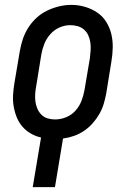

<svg xmlns="http://www.w3.org/2000/svg" viewBox="-20 -561 540 786"><path d="M114 205 148 2Q126 -3 106 -14.5Q86 -26 71.5 -43Q57 -60 48.5 -81Q40 -102 36 -125.5Q32 -149 33.5 -173Q35 -197 39 -221L61 -351Q65 -375 73 -399.5Q81 -424 95 -446.5Q109 -469 129 -487.5Q149 -506 173 -517.5Q197 -529 222 -535Q247 -541 272 -541Q301 -541 328 -533Q355 -525 377.5 -510Q400 -495 414.5 -472Q429 -449 435.5 -422.5Q442 -396 441.5 -367Q441 -338 436 -309L415 -179Q411 -157 404.5 -135.5Q398 -114 386.5 -94Q375 -74 359 -56Q343 -38 323.5 -25Q304 -12 282.5 -4.5Q261 3 238 6L205 205ZM205 -72Q228 -72 250.5 -81Q273 -90 289 -108Q305 -126 313.5 -148Q322 -170 326 -193L348 -323Q350 -338 351 -354.5Q352 -371 350 -386Q348 -401 342 -415Q336 -429 325 -439Q314 -449 299 -453.5Q284 -458 268 -458Q245 -458 223.5 -448.5Q202 -439 186 -421Q170 -403 161.5 -381.5Q153 -360 149 -337L128 -207Q125 -192 124 -176Q123 -160 125 -145Q127 -130 133 -116Q139 -102 149.5 -91.5Q160 -81 174.5 -76.5Q189 -72 205 -72Z"/></svg>

Font: Iosevka Slab Medium Oblique
Style: Regular
Weight: 500
Italic angle: -9°
Monospace: yes
Designer: Belleve Invis
Foundry: Belleve Invis
Version: Version 11.1.1; ttfautohint (v1.8.3)